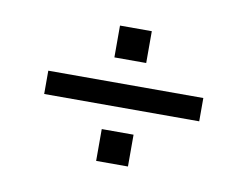

<svg xmlns="http://www.w3.org/2000/svg" viewBox="-46 -599 544 422"><g transform="rotate(10 226.0 -388.0)"><path d="M191 -468V-539H262V-468ZM53 -362V-414H399V-362ZM191 -237V-308H262V-237Z"/></g></svg>

Font: Big Shoulders Display
Style: Regular
Weight: 400
Designer: Patric King
Foundry: XO Type Co
Version: Version 1.000; ttfautohint (v1.8.2)